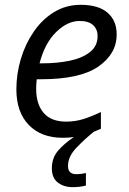

<svg xmlns="http://www.w3.org/2000/svg" viewBox="-20 -565 538 801"><path d="M241.7 9.8Q151.4 9.8 99.9 -43.9Q48.3 -97.7 48.3 -191.9Q48.3 -256.8 67.1 -319.6Q85.9 -382.3 121.1 -433.3Q156.2 -484.4 205.8 -514.6Q255.4 -544.9 316.9 -544.9Q390.6 -544.9 428.7 -512Q466.8 -479 466.8 -421.4Q466.8 -340.3 390.4 -287.4Q314 -234.4 151.9 -234.4H133.3Q130.9 -214.8 130.9 -194.8Q130.9 -130.4 162.1 -94Q193.4 -57.6 255.9 -57.6Q294.4 -57.6 328.9 -68.6Q363.3 -79.6 400.9 -97.7V-27.8Q384.3 -20.5 371.1 -15.1Q330.6 17.6 297.1 53.2Q263.7 88.9 263.7 127.4Q263.7 161.6 297.9 161.6Q318.8 161.6 338.4 156.7V209Q313.5 215.8 283.2 215.8Q246.1 215.8 221.2 196.5Q196.3 177.2 196.3 137.2Q196.3 93.8 222.4 63.5Q248.5 33.2 288.1 6.8Q266.1 9.8 241.7 9.8ZM145 -300.8H156.7Q219.2 -300.8 271.5 -311.8Q323.7 -322.8 355.5 -347.9Q387.2 -373 387.2 -415Q387.2 -442.4 368.7 -460Q350.1 -477.5 312 -477.5Q261.7 -477.5 214.4 -431.4Q167 -385.3 145 -300.8Z"/></svg>

Font: Open Sans
Style: Italic
Weight: 400
Italic angle: -12°
Designer: Monotype Design Team
Foundry: Monotype Imaging Inc.
Version: Version 3.000; ttfautohint (v1.8.4)